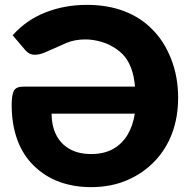

<svg xmlns="http://www.w3.org/2000/svg" viewBox="-20 -760 790 789"><path d="M354 9Q284 9 224.5 -12.5Q165 -34 119 -79Q74 -123 51 -186Q28 -249 28 -329Q28 -370 37 -387Q46 -404 76 -404H535Q534 -412 532.5 -423.5Q531 -435 529 -445Q521 -483 504 -511Q487 -539 459 -558Q431 -578 397 -588Q363 -598 331 -598Q287 -598 253 -583.5Q219 -569 195 -558Q176 -549 158 -542Q140 -535 123 -535Q100 -535 84 -554L32 -615Q88 -678 167 -709Q246 -740 337 -740Q423 -740 490.5 -714Q558 -688 604 -641Q654 -592 683 -518.5Q712 -445 712 -358Q712 -279 687.5 -213Q663 -147 616 -98Q570 -49 503.5 -20Q437 9 354 9ZM355 -127Q407 -127 444 -147.5Q481 -168 503.5 -205Q526 -242 534 -293H192Q192 -244 210.5 -206.5Q229 -169 265.5 -148Q302 -127 355 -127Z"/></svg>

Font: Aleo Black
Style: Regular
Weight: 900
Designer: Alessio Laiso
Foundry: Alessio Laiso
Version: Version 2.001;gftools[0.9.29]